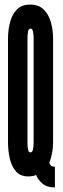

<svg xmlns="http://www.w3.org/2000/svg" viewBox="-20 -763 275 839"><path d="M220 56Q185 56 165.5 39.2Q146 22.5 137.5 1.5Q130.5 5 121 6.5Q111.5 8 104 8Q69 8 49.8 -14Q30.5 -36 22.8 -70.2Q15 -104.5 15 -141V-594Q15 -631.5 23.8 -665.5Q32.5 -699.5 53.5 -721.2Q74.5 -743 112 -743Q149.5 -743 171.2 -721.2Q193 -699.5 202.5 -665.5Q212 -631.5 212 -594V-141Q212 -117 207.8 -95Q203.5 -73 196 -52Q198.5 -41.5 205 -37.8Q211.5 -34 220 -34ZM113 -97Q121.5 -97 124.2 -110Q127 -123 127 -141V-594Q127 -612.5 124.2 -625.2Q121.5 -638 113 -638Q105 -638 102.5 -625Q100 -612 100 -594V-141Q100 -123 102.5 -110Q105 -97 113 -97Z"/></svg>

Font: League Gothic Condensed
Style: Regular
Weight: 400
Width: 3
Designer: The League of Moveable Type
Version: Version 2.001